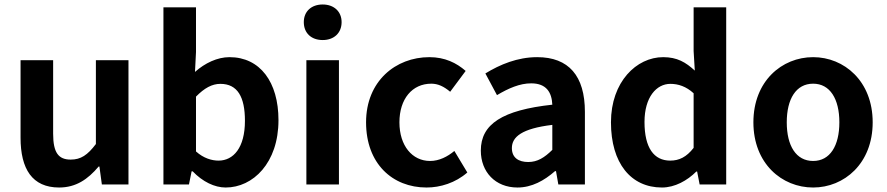

<svg xmlns="http://www.w3.org/2000/svg" viewBox="-20 -831 3996 865"><path d="M246.4 13.8C322.5 13.8 376 -23.5 424.3 -80.6H427.9L438.9 0H558.8V-559.8H412V-182.1C374.3 -132.2 344.1 -112 298.6 -112C243.9 -112 219.4 -142.3 219.4 -228.7V-559.8H72.6V-210.6C72.6 -69.7 125.2 13.8 246.4 13.8Z M996.7 13.8C1119.6 13.8 1234.6 -96.7 1234.6 -289.7C1234.6 -461.3 1151.6 -573.5 1014 -573.5C959 -573.5 903.3 -546.8 858.5 -507L863 -596.7V-797.9H716.3V0H831.3L843.3 -59.2H847.9C893 -12.2 946.7 13.8 996.7 13.8ZM964.6 -107.4C934.3 -107.4 897.3 -117.8 863 -148.7V-395.7C900.7 -434.2 935.2 -453.2 972.8 -453.2C1050.3 -453.2 1083.5 -394.1 1083.5 -286.6C1083.5 -165.3 1031.4 -107.4 964.6 -107.4Z M1360.3 0H1507V-559.8H1360.3ZM1433.9 -650.6C1484.3 -650.6 1519 -682 1519 -731.4C1519 -779.2 1484.3 -810.8 1433.9 -810.8C1382.4 -810.8 1348.7 -779.2 1348.7 -731.4C1348.7 -682 1382.4 -650.6 1433.9 -650.6Z M1901.8 13.8C1963.6 13.8 2032.1 -7.1 2085.4 -53.9L2027 -150.9C1996.2 -125.2 1958.5 -105.8 1917.7 -105.8C1837.4 -105.8 1779.5 -174.2 1779.5 -279.9C1779.5 -385.2 1836.9 -454 1923.1 -454C1953.7 -454 1980.1 -441.2 2008.1 -417.6L2077.9 -511.4C2036.7 -547.6 1984.2 -573.5 1914.5 -573.5C1762.6 -573.5 1629.2 -465.5 1629.2 -279.9C1629.2 -94.2 1747.6 13.8 1901.8 13.8Z M2311.4 13.8C2376 13.8 2431.8 -17.4 2480.4 -59.9H2484.9L2495.4 0H2615.1V-327C2615.1 -489.3 2542 -573.5 2400.1 -573.5C2311.7 -573.5 2232.5 -540.5 2166.7 -500.1L2219 -402.4C2271 -433.3 2321.5 -455.5 2373.1 -455.5C2442.3 -455.5 2465.9 -414 2468.3 -359.4C2243 -334.8 2146.2 -272 2146.2 -152.6C2146.2 -56.5 2211.5 13.8 2311.4 13.8ZM2359.7 -101.1C2316.7 -101.1 2286.1 -120.2 2286.1 -163.8C2286.1 -214.5 2331.4 -251.9 2468.3 -268.4V-155.8C2432.9 -121 2401.6 -101.1 2359.7 -101.1Z M2962.2 13.8C3020.4 13.8 3076.3 -17.4 3117.2 -58.3H3120.7L3132 0H3251.7V-797.9H3104.9V-601.1L3110.2 -513C3069.5 -550.3 3031 -573.5 2967.7 -573.5C2847.5 -573.5 2732.5 -462.4 2732.5 -279.9C2732.5 -95.7 2822.4 13.8 2962.2 13.8ZM2999.5 -107.4C2926.2 -107.4 2883.6 -164.8 2883.6 -281.5C2883.6 -393.3 2937.4 -453.2 3000.1 -453.2C3035.6 -453.2 3071.1 -441.8 3104.9 -410.8V-164.8C3072.6 -123.2 3039.5 -107.4 2999.5 -107.4Z M3643.3 13.8C3783.3 13.8 3911.6 -94.2 3911.6 -279.9C3911.6 -465.5 3783.3 -573.5 3643.3 -573.5C3502.5 -573.5 3374.2 -465.5 3374.2 -279.9C3374.2 -94.2 3502.5 13.8 3643.3 13.8ZM3643.3 -105.8C3566.4 -105.8 3524.5 -174.2 3524.5 -279.9C3524.5 -385.2 3566.4 -454 3643.3 -454C3719.4 -454 3761.5 -385.2 3761.5 -279.9C3761.5 -174.2 3719.4 -105.8 3643.3 -105.8Z"/></svg>

Font: Source Han Sans JP VF
Style: Regular
Weight: 250
Designer: Ryoko NISHIZUKA 西塚涼子 (kana, bopomofo & ideographs); Paul D. Hunt (Latin, Greek & Cyrillic); Sandoll Communications 산돌커뮤니
Foundry: Adobe
Version: Version 2.004;hotconv 1.0.118;makeotfexe 2.5.65603